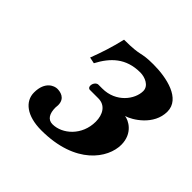

<svg xmlns="http://www.w3.org/2000/svg" viewBox="-124 -561 692 692"><g transform="rotate(45 222.0 -215.0)"><path d="M149 -95C149 -131 119 -135 105 -135C91 -135 55 -123 55 -66C55 -21 96 12 170 12C345 12 411 -88 411 -155C411 -214 366 -236 347 -238C375 -246 444 -288 444 -357C444 -423 356 -442 288 -442C218 -442 241 -430 150 -430C138 -379 125 -340 109 -298L133 -293C162 -348 202 -388 275 -388C299 -388 330 -375 330 -348C330 -306 289 -250 219 -250H199C191 -250 181 -240 181 -227C181 -221 184 -215 191 -215H234C270 -215 287 -185 287 -149C287 -79 233 -32 183 -32C159 -32 148 -52 148 -82C148 -87 149 -90 149 -95Z"/></g></svg>

Font: Libertinus Serif
Style: Bold Italic
Weight: 700
Italic angle: -12°
Designer: Philipp H. Poll, Khaled Hosny
Foundry: Caleb Maclennan
Version: Version 7.050;RELEASE